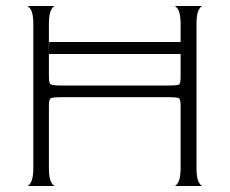

<svg xmlns="http://www.w3.org/2000/svg" viewBox="-20 -620 766 640"><path d="M70 0Q77 0 84 -14Q91 -28 91 -60V-540Q91 -572 84 -585.5Q77 -599 70 -600H164Q157 -600 150 -586Q143 -572 143 -539V-365Q143 -343 148.5 -339Q154 -335 184 -335H542Q572 -335 577 -338.5Q582 -342 582 -365V-540Q582 -572 575 -585.5Q568 -599 561 -600H656Q649 -600 642 -586Q635 -572 635 -539V-60Q635 -28 642 -14Q649 0 656 0H561Q568 0 575 -14Q582 -28 582 -60V-266Q582 -289 576.5 -292.5Q571 -296 542 -296H184Q154 -296 148.5 -292Q143 -288 143 -266V-60Q143 -28 150 -14Q157 0 164 0ZM143 -440 144 -480H589V-440Z"/></svg>

Font: Red Rose Light
Style: Regular
Weight: 300
Designer: Jaikishan Patel
Version: Version 1.001; ttfautohint (v1.8.3)